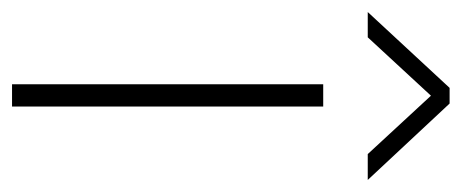

<svg xmlns="http://www.w3.org/2000/svg" viewBox="-298 -523 767 319"><g transform="rotate(90 85.5 -363.5)"><path d="M-54 -591 72 -727H98L225 -591H182L85 -696L-12 -591ZM66 0V-517H103V0Z"/></g></svg>

Font: Mona Sans Expanded ExtraLight
Style: Regular
Weight: 200
Width: 7
Designer: Deni Anggara
Foundry: GitHub
Version: Version 1.001;gftools[0.9.33]